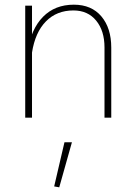

<svg xmlns="http://www.w3.org/2000/svg" viewBox="-20 -508 582 829"><path d="M258.3 106.4 213.9 296.9 235.8 300.8 290.5 106.4ZM118.2 0V-332V-483.4H88.9V0ZM460.4 -302.2Q460.4 -386.7 417.7 -437.3Q375 -487.8 298.8 -487.8Q217.3 -487.8 165.8 -435.5Q114.3 -383.3 98.6 -285.6L118.2 -281.2Q131.8 -368.2 178.2 -415.5Q224.6 -462.9 296.9 -462.9Q359.4 -462.9 395.3 -418.9Q431.2 -375 431.2 -303.2V0H460.4Z"/></svg>

Font: Estedad VF
Style: Regular
Weight: 100
Designer: Amin Abedi
Version: Version 7.3